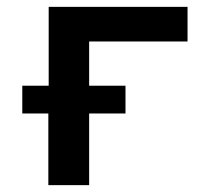

<svg xmlns="http://www.w3.org/2000/svg" viewBox="-20 -540 640 560"><path d="M121 0V-209H45V-290H122V-520H527V-419H240V-290H346V-209H240V0Z"/></svg>

Font: Iosevka Extended
Style: Bold
Weight: 700
Width: 7
Monospace: yes
Designer: Belleve Invis
Foundry: Belleve Invis
Version: Version 32.5.0; ttfautohint (v1.8.4)